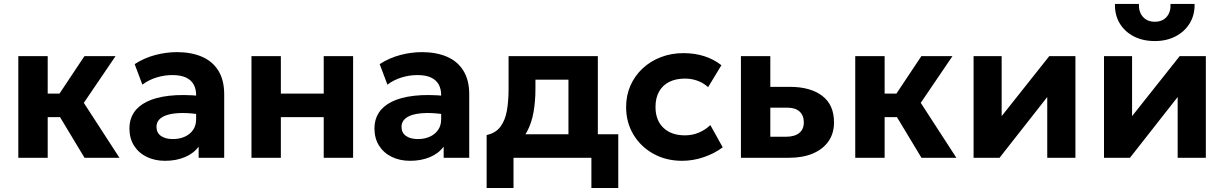

<svg xmlns="http://www.w3.org/2000/svg" viewBox="-20 -784 6082 954"><path d="M400 0 240 -265.5 399.5 -505H554L396.5 -273L573.5 0ZM71 0V-505H217V-319H370V-202H217V0Z M800 15Q749 15 709 -4.5Q669 -24 646 -60.2Q623 -96.5 623 -147Q623 -190 644.5 -223.5Q666 -257 709.8 -278.8Q753.5 -300.5 820.8 -308.2Q888 -316 979.5 -307L981 -214Q926.5 -223 884.8 -222.5Q843 -222 814.8 -214Q786.5 -206 772 -190.8Q757.5 -175.5 757.5 -154Q757.5 -124.5 779.5 -108.8Q801.5 -93 839 -93Q871.5 -93 897.5 -104.5Q923.5 -116 939 -138Q954.5 -160 954.5 -191.5V-312.5Q954.5 -342 942.2 -364.2Q930 -386.5 904 -398.8Q878 -411 836 -411Q797 -411 758.2 -399.2Q719.5 -387.5 687.5 -363.5L649 -465.5Q697.5 -496.5 752 -510.8Q806.5 -525 858.5 -525Q929.5 -525 982.5 -502.5Q1035.5 -480 1064.8 -433.2Q1094 -386.5 1094 -314.5V0H967V-55.5Q942 -21.5 898.5 -3.2Q855 15 800 15Z M1229.5 0V-505H1375.5V-319H1588.5V-505H1734.5V0H1588.5V-202H1375.5V0Z M2017.5 15Q1966.5 15 1926.5 -4.5Q1886.5 -24 1863.5 -60.2Q1840.5 -96.5 1840.5 -147Q1840.5 -190 1862 -223.5Q1883.5 -257 1927.2 -278.8Q1971 -300.5 2038.2 -308.2Q2105.5 -316 2197 -307L2198.5 -214Q2144 -223 2102.2 -222.5Q2060.5 -222 2032.2 -214Q2004 -206 1989.5 -190.8Q1975 -175.5 1975 -154Q1975 -124.5 1997 -108.8Q2019 -93 2056.5 -93Q2089 -93 2115 -104.5Q2141 -116 2156.5 -138Q2172 -160 2172 -191.5V-312.5Q2172 -342 2159.8 -364.2Q2147.5 -386.5 2121.5 -398.8Q2095.5 -411 2053.5 -411Q2014.5 -411 1975.8 -399.2Q1937 -387.5 1905 -363.5L1866.5 -465.5Q1915 -496.5 1969.5 -510.8Q2024 -525 2076 -525Q2147 -525 2200 -502.5Q2253 -480 2282.2 -433.2Q2311.5 -386.5 2311.5 -314.5V0H2184.5V-55.5Q2159.5 -21.5 2116 -3.2Q2072.5 15 2017.5 15Z M2804.5 0V-388H2640.5V-342.5Q2640.5 -281.5 2631 -227Q2621.5 -172.5 2598 -128.8Q2574.5 -85 2533.2 -54.8Q2492 -24.5 2428 -12L2398 -113Q2443.5 -123 2467 -155Q2490.5 -187 2498.8 -235.2Q2507 -283.5 2507 -342.5V-505H2950.5V0ZM2398 150V-113L2478 -106.5L2501 -117H3052V150H2918.5V0H2531.5V150Z M3369.5 15Q3289.5 15 3226.5 -20Q3163.5 -55 3127.2 -115.5Q3091 -176 3091 -252.5Q3091 -310 3112.5 -358.8Q3134 -407.5 3172.8 -443.8Q3211.5 -480 3263.5 -500Q3315.5 -520 3376 -520Q3431.5 -520 3478.8 -505Q3526 -490 3564.5 -460L3498.5 -351Q3474.5 -372.5 3445.2 -383Q3416 -393.5 3383.5 -393.5Q3338 -393.5 3305.2 -377Q3272.5 -360.5 3254.8 -329Q3237 -297.5 3237 -253Q3237 -186.5 3276.2 -149Q3315.5 -111.5 3383.5 -111.5Q3420 -111.5 3452.2 -125Q3484.5 -138.5 3509.5 -162.5L3571 -52Q3529.5 -21 3476.5 -3Q3423.5 15 3369.5 15Z M3661.5 0V-505H3807.5V-104.5H3884Q3928 -104.5 3951 -123Q3974 -141.5 3974 -176Q3974 -210.5 3952.8 -229.8Q3931.5 -249 3892.5 -249H3791.5V-352.5H3904Q4006.5 -352.5 4065.2 -308Q4124 -263.5 4124 -176Q4124 -121 4096.5 -81.8Q4069 -42.5 4018.8 -21.2Q3968.5 0 3900.5 0Z M4558.5 0 4398.5 -265.5 4558 -505H4712.5L4555 -273L4732 0ZM4229.5 0V-505H4375.5V-319H4528.5V-202H4375.5V0Z M4817.5 0V-505H4957V-207L5193.5 -505H5323.5V0H5183.5V-302L4946.5 0Z M5465.5 0V-505H5605V-207L5841.5 -505H5971.5V0H5831.5V-302L5594.5 0ZM5718 -580Q5658 -580 5613 -603.5Q5568 -627 5543.2 -668.5Q5518.5 -710 5520 -764.5H5639Q5637.5 -724.5 5659 -700.2Q5680.5 -676 5718 -676Q5755.5 -676 5776.8 -700.2Q5798 -724.5 5796 -764.5H5915.5Q5917 -711 5892 -669.2Q5867 -627.5 5822 -603.8Q5777 -580 5718 -580Z"/></svg>

Font: Geologica Roman SemiBold
Style: Regular
Weight: 600
Designer: Sindre Bremnes, Frode Helland
Foundry: Monokrom Skriftforlag AS
Version: Version 1.010;gftools[0.9.28]